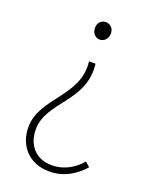

<svg xmlns="http://www.w3.org/2000/svg" viewBox="-143 -617 721 918"><g transform="rotate(20 217.5 -158.0)"><path d="M223 224C298 224 353 187 396 140L372 119C334 165 280 192 225 192C134 192 94 127 94 56C94 -86 279 -150 255 -336H222C244 -164 57 -93 57 58C57 150 117 224 223 224ZM234 -451C255 -451 275 -468 275 -497C275 -524 255 -540 234 -540C213 -540 194 -524 194 -497C194 -468 213 -451 234 -451Z"/></g></svg>

Font: Source Han Sans CN ExtraLight
Style: Regular
Weight: 250
Designer: Ryoko NISHIZUKA (kana & ideographs); Paul D. Hunt (Latin, Greek & Cyrillic); Wenlong ZHANG (bopomofo); Sandoll Communica
Foundry: Adobe Systems Incorporated
Version: Version 1.004;PS 1.004;hotconv 16.6.51;makeotf.lib2.5.65220